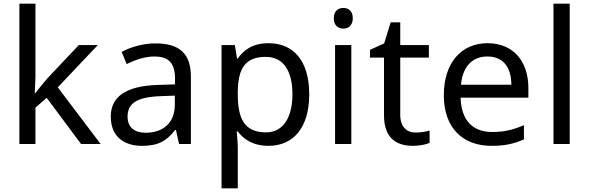

<svg xmlns="http://www.w3.org/2000/svg" viewBox="-20 -780 3191 1040"><path d="M172 -363V-760H85V0H172V-197L233 -250L419 0H525L293 -307L510 -536H407L236 -355C218 -335 184 -292 172 -276H168C169 -301 172 -342 172 -363Z M822 -545C752 -545 686 -524 639 -499L666 -433C710 -454 761 -474 817 -474C887 -474 928 -444 928 -355V-323L837 -320C662 -315 580 -256 580 -149C580 -40 652 10 749 10C839 10 882 -17 929 -76H933L950 0H1014V-365C1014 -490 952 -545 822 -545ZM848 -259 927 -262V-214C927 -110 859 -61 769 -61C711 -61 671 -88 671 -148C671 -216 714 -254 848 -259Z M1435 -546C1348 -546 1300 -509 1268 -463H1264L1252 -536H1180V240H1268V20C1268 -5 1264 -45 1262 -68H1268C1299 -26 1351 10 1434 10C1567 10 1655 -86 1655 -269C1655 -454 1567 -546 1435 -546ZM1419 -472C1518 -472 1564 -392 1564 -270C1564 -150 1518 -63 1421 -63C1304 -63 1268 -137 1268 -269V-286C1270 -411 1310 -472 1419 -472Z M1840 -737C1811 -737 1788 -720 1788 -681C1788 -643 1811 -625 1840 -625C1867 -625 1891 -643 1891 -681C1891 -720 1867 -737 1840 -737ZM1883 -536H1795V0H1883Z M2232 -62C2183 -62 2148 -93 2148 -158V-468H2303V-536H2148V-659H2096L2061 -545L1984 -510V-468H2060V-156C2060 -26 2133 10 2217 10C2249 10 2288 3 2307 -6V-73C2290 -67 2258 -62 2232 -62Z M2621 -546C2479 -546 2384 -440 2384 -264C2384 -85 2489 10 2642 10C2715 10 2763 -1 2818 -25V-102C2762 -78 2714 -65 2646 -65C2539 -65 2478 -130 2475 -251H2842V-304C2842 -450 2758 -546 2621 -546ZM2620 -474C2709 -474 2749 -412 2750 -321H2477C2486 -417 2536 -474 2620 -474Z M3066 0V-760H2978V0Z"/></svg>

Font: Noto Sans Psalter Pahlavi
Style: Regular
Weight: 400
Designer: Monotype Design Team
Foundry: Monotype Imaging Inc.
Version: Version 2.002